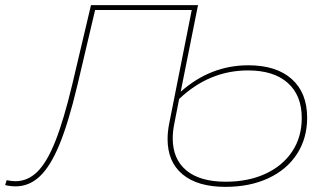

<svg xmlns="http://www.w3.org/2000/svg" viewBox="-64 -720 1273 747"><path d="M1131 -262Q1131 -182 1091.5 -121Q1052 -60 980 -26.5Q908 7 813 7Q705 7 646.5 -41.5Q588 -90 588 -179Q588 -207 594 -238L682 -681H306L237 -388Q203 -245 168 -159.5Q133 -74 91.5 -34.5Q50 5 -3 5Q-25 5 -44 0L-38 -19Q-19 -15 -4 -15Q44 -15 81.5 -52Q119 -89 151.5 -171Q184 -253 217 -391L290 -700H707L706 -698L639 -363Q755 -466 902 -466Q1011 -466 1071 -412.5Q1131 -359 1131 -262ZM1110 -261Q1110 -349 1055.5 -397.5Q1001 -446 901 -446Q750 -446 633 -335L614 -238Q608 -208 608 -182Q608 -101 661 -57Q714 -13 814 -13Q902 -13 969 -44Q1036 -75 1073 -131Q1110 -187 1110 -261Z"/></svg>

Font: Montserrat Alternates Thin
Style: Italic
Weight: 250
Italic angle: -11.3°
Designer: Julieta Ulanovsky
Foundry: Julieta Ulanovsky
Version: Version 7.200